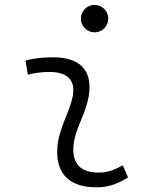

<svg xmlns="http://www.w3.org/2000/svg" viewBox="-20 -764 626 793"><path d="M487.3 -81.1C447.3 -59.6 423.3 -51.3 385.3 -51.3C314 -51.3 278.3 -87.4 283.2 -157.7C287.6 -225.6 325.2 -275.4 341.8 -345.2C371.1 -463.9 318.8 -527.3 200.2 -527.3C161.6 -527.3 123 -524.4 85 -513.7L95.2 -455.6C125 -463.4 154.8 -466.8 184.6 -466.8C262.7 -466.8 296.9 -428.2 277.8 -355C262.7 -293.9 221.2 -226.1 216.8 -153.3C210 -46.4 266.6 9.8 379.4 9.8C432.6 9.8 471.7 -8.3 508.8 -31.2ZM370.6 -630.4C401.9 -630.4 427.2 -655.8 427.2 -687C427.2 -718.3 401.9 -743.7 370.6 -743.7C339.4 -743.7 314 -718.3 314 -687C314 -655.8 339.4 -630.4 370.6 -630.4Z"/></svg>

Font: Cascadia Mono NF Light
Style: Italic
Weight: 300
Italic angle: -10°
Monospace: yes
Designer: Aaron Bell
Foundry: Saja Typeworks
Version: Version 2404.023